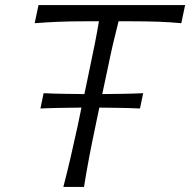

<svg xmlns="http://www.w3.org/2000/svg" viewBox="-20 -733 746 753"><path d="M228.5 0Q244 -60 256.8 -115.2Q269.5 -170.5 284 -236.5L299.5 -311Q263.5 -310.5 223 -310Q182.5 -309.5 138.5 -307.5L151 -367.5Q194 -365.5 234.5 -365Q275 -364.5 311 -364L332 -465Q343 -516.5 351.8 -560.8Q360.5 -605 368 -649.5H317Q255 -649.5 207.2 -647.5Q159.5 -645.5 116 -642L131 -713H706L691 -642Q649.5 -646 602 -647.8Q554.5 -649.5 493 -649.5H445Q433.5 -605 423.2 -560.8Q413 -516.5 402.5 -465L381 -364Q417 -364.5 457.5 -365Q498 -365.5 541.5 -367.5L529 -307.5Q486.5 -309.5 446 -310Q405.5 -310.5 369.5 -311L354 -236.5Q340 -170.5 329.5 -115.2Q319 -60 309.5 0Z"/></svg>

Font: Commissioner Flair Light
Style: Italic
Weight: 300
Italic angle: -12°
Designer: Kostas Bartsokas
Foundry: Kostas Bartsokas
Version: Version 1.000; ttfautohint (v1.8.3)